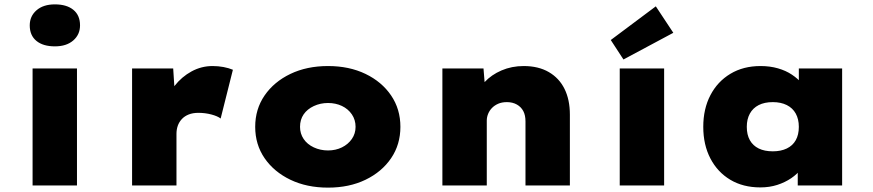

<svg xmlns="http://www.w3.org/2000/svg" viewBox="-20 -848 3992 878"><path d="M129 0V-535H332V0ZM231 -636Q177 -636 146.5 -661Q116 -686 116 -732Q116 -774 147 -801Q178 -828 231 -828Q285 -828 315.5 -803Q346 -778 346 -732Q346 -690 315 -663Q284 -636 231 -636Z M584 0V-535H772L784 -347L731 -361Q745 -413 778 -455Q811 -497 856 -521.5Q901 -546 952 -546Q978 -546 1002 -541.5Q1026 -537 1045 -529L989 -306Q975 -317 946.5 -324.5Q918 -332 887 -332Q862 -332 843 -324.5Q824 -317 811.5 -303.5Q799 -290 793 -273Q787 -256 787 -236V0Z M1480 10Q1383 10 1308 -26Q1233 -62 1190 -124.5Q1147 -187 1147 -268Q1147 -349 1190 -411.5Q1233 -474 1308 -510Q1383 -546 1480 -546Q1577 -546 1651.5 -510Q1726 -474 1768.5 -411.5Q1811 -349 1811 -268Q1811 -187 1768.5 -124.5Q1726 -62 1651.5 -26Q1577 10 1480 10ZM1480 -160Q1515 -160 1543.5 -174Q1572 -188 1589 -212.5Q1606 -237 1606 -268Q1606 -300 1589 -325Q1572 -350 1543.5 -363.5Q1515 -377 1480 -377Q1445 -377 1415 -363Q1385 -349 1368.5 -325Q1352 -301 1352 -268Q1352 -237 1368.5 -212.5Q1385 -188 1415 -174Q1445 -160 1480 -160Z M2003 0V-535H2191L2201 -411L2154 -398Q2165 -439 2196 -472.5Q2227 -506 2273.5 -526Q2320 -546 2375 -546Q2442 -546 2489.5 -518.5Q2537 -491 2561.5 -441.5Q2586 -392 2586 -324V0H2383V-293Q2383 -321 2373 -340Q2363 -359 2343.5 -370Q2324 -381 2298 -381Q2275 -381 2258 -373.5Q2241 -366 2229.5 -354Q2218 -342 2212 -327Q2206 -312 2206 -297V0H2105Q2062 0 2036.5 0Q2011 0 2003 0Z M2814 0V-535H3017V0ZM2831 -576 2773 -665 2979 -819 3059 -698Z M3457 9Q3378 9 3319.5 -26Q3261 -61 3228.5 -123.5Q3196 -186 3196 -268Q3196 -350 3228.5 -412.5Q3261 -475 3320 -510.5Q3379 -546 3458 -546Q3501 -546 3537.5 -535.5Q3574 -525 3601.5 -506.5Q3629 -488 3647.5 -466Q3666 -444 3676 -420L3633 -417V-535H3831V0H3628V-139L3671 -129Q3663 -102 3644.5 -77Q3626 -52 3598 -33Q3570 -14 3534.5 -2.5Q3499 9 3457 9ZM3514 -156Q3551 -156 3578 -169Q3605 -182 3619 -207Q3633 -232 3633 -268Q3633 -303 3619 -328.5Q3605 -354 3578 -367.5Q3551 -381 3514 -381Q3476 -381 3449.5 -367.5Q3423 -354 3409 -328.5Q3395 -303 3395 -268Q3395 -232 3409 -207Q3423 -182 3449.5 -169Q3476 -156 3514 -156Z"/></svg>

Font: Lexend Exa Black
Style: Regular
Weight: 900
Designer: Bonnie Shaver-Troup, Thomas Jockin
Foundry: Lexend
Version: Version 1.007